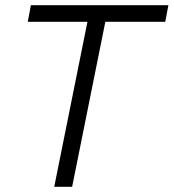

<svg xmlns="http://www.w3.org/2000/svg" viewBox="-20 -720 669 740"><path d="M629 -700 617 -636H386L258 0H189L317 -636H87L99 -700Z"/></svg>

Font: Gontserrat Light
Style: Italic
Weight: 300
Italic angle: -11.3°
Designer: Julieta Ulanovsky
Foundry: Julieta Ulanovsky
Version: Version 6.001